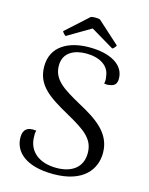

<svg xmlns="http://www.w3.org/2000/svg" viewBox="-129 -952 814 1047"><g transform="rotate(15 277.5 -429.0)"><path d="M303 -868C291 -872 264 -872 252 -868L126 -754C128 -748 139 -735 146 -732L278 -810L409 -732C417 -735 427 -748 429 -754ZM275 13C447 13 508 -78 508 -168C508 -279 421 -337 313 -395C216 -449 152 -487 152 -567C152 -645 219 -669 280 -669C356 -669 410 -636 416 -578C419 -565 420 -551 416 -536C427 -534 438 -533 447 -536C478 -539 487 -558 487 -582C487 -661 406 -706 288 -706C174 -706 76 -658 76 -542C76 -435 153 -386 268 -322C372 -264 428 -226 428 -146C428 -64 368 -24 283 -24C185 -24 126 -74 122 -150C121 -166 121 -179 125 -192C69 -200 51 -173 51 -135C51 -54 119 13 275 13Z"/></g></svg>

Font: Arima Koshi
Style: Regular
Weight: 400
Designer: Joana Correia and Natanael Gama
Foundry: NDISCOVER
Version: Version 1.019;PS 001.019;hotconv 1.0.88;makeotf.lib2.5.64775